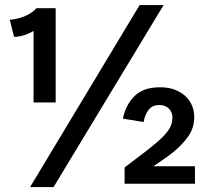

<svg xmlns="http://www.w3.org/2000/svg" viewBox="-20 -733 842 766"><path d="M477.1 -64.9Q493.7 -77.6 525.9 -102.1Q550.3 -120.1 566.9 -133.3Q583 -146 601.1 -161.1Q631.8 -186.5 649.4 -210Q668 -234.4 668 -263.2Q668 -285.6 653.8 -299.8Q639.6 -314 616.2 -314Q585.4 -314 570.8 -292Q556.2 -270 553.2 -246.1L470.2 -259.8Q481.4 -314.5 516.6 -349.6Q551.8 -384.8 618.2 -384.8Q653.3 -384.8 677.7 -375Q704.1 -364.3 720.7 -348.6Q737.3 -332.5 746.6 -310.5Q754.9 -290.5 754.9 -265.1Q754.9 -223.1 731.4 -189.5Q708 -155.8 669.9 -125Q652.3 -110.8 630.9 -96.2Q624.5 -91.8 611.1 -82.8Q597.7 -73.7 591.8 -69.8H757.8V0H477.1ZM202.1 -700.2V-324.2H113.8V-609.9Q103 -602.1 81.1 -594.2Q59.1 -586.4 36.1 -585.9L19 -653.8Q52.7 -657.2 81.1 -669.4Q108.9 -681.2 125 -700.2ZM100.1 13.2 537.1 -712.9H632.8L193.8 13.2Z"/></svg>

Font: Post Grotesk Medium
Style: Medium
Weight: 500
Version: Version 1.0